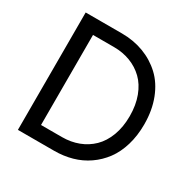

<svg xmlns="http://www.w3.org/2000/svg" viewBox="-163 -882 1022 1034"><g transform="rotate(30 347.5 -365.0)"><path d="M80.1 0V-730H174.8H305.2Q378.4 -730 441.4 -706.3Q504.4 -682.6 552.2 -637.9Q600.1 -593.3 627.4 -523.2Q654.8 -453.1 654.8 -365.2Q654.8 -294.9 637 -235.4Q619.1 -175.8 587.2 -132.8Q555.2 -89.8 511.5 -59.6Q467.8 -29.3 415.5 -14.6Q363.3 0 305.2 0H174.8ZM305.2 -645H174.8V-85H305.2Q359.9 -85 406.7 -102.8Q453.6 -120.6 489 -155Q524.4 -189.5 544.7 -243.4Q564.9 -297.4 564.9 -365.2Q564.9 -433.1 544.7 -487.1Q524.4 -541 489 -575.2Q453.6 -609.4 406.7 -627.2Q359.9 -645 305.2 -645Z"/></g></svg>

Font: Miedinger*
Style: Book
Weight: 400
Version: Version 001.000